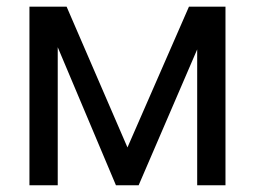

<svg xmlns="http://www.w3.org/2000/svg" viewBox="-20 -550 756 570"><path d="M541 -530.3H620.1L391.6 0H324.2L100.6 -530.3H177.7L358.4 -112.3ZM151.4 0H67.4V-530.3H151.4ZM565.4 -530.3H649.4V0H565.4Z"/></svg>

Font: Pretendard GOV Variable
Style: Regular
Weight: 400
Designer: Base glyphs from Inter by Rasmus Andersson; Hangul glyphs from Noto Sans CJK(Source Han Sans) by Jang Soo-young and Kang
Foundry: Kil Hyung-jin
Version: Version 1.307;Glyphs 3.2 (3192)